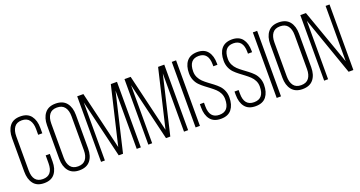

<svg xmlns="http://www.w3.org/2000/svg" viewBox="-41 -1314 3611 1927"><g transform="rotate(-20 1764.5 -350.0)"><path d="M339 -529V-471H295V-532Q295 -592 269.5 -628Q244 -664 189 -664Q134 -664 108.5 -628Q83 -592 83 -532V-168Q83 -37 189 -37Q295 -37 295 -168V-251H339V-171Q339 -91 302 -42.5Q265 6 188 6Q111 6 74 -42.5Q37 -91 37 -171V-529Q37 -609 74 -657.5Q111 -706 188 -706Q265 -706 302 -657.5Q339 -609 339 -529Z M411 -529Q411 -609 449.5 -657.5Q488 -706 564 -706Q642 -706 680.5 -658Q719 -610 719 -529V-171Q719 -90 680.5 -42Q642 6 564 6Q488 6 449.5 -42.5Q411 -91 411 -171ZM457 -168Q457 -107 483 -71.5Q509 -36 564 -36Q620 -36 646.5 -71.5Q673 -107 673 -168V-532Q673 -593 646.5 -628.5Q620 -664 564 -664Q509 -664 483 -628.5Q457 -593 457 -532Z M1030 -1H984L836 -620V0H795V-700H861L1008 -81L1154 -700H1220V0H1176V-622Z M1535 -1H1489L1341 -620V0H1300V-700H1366L1513 -81L1659 -700H1725V0H1681V-622Z M1851 -700V0H1805V-700Z M2077 -706Q2153 -706 2189.5 -658.5Q2226 -611 2226 -531V-516H2182V-534Q2182 -664 2078 -664Q1974 -664 1974 -535Q1974 -501 1988 -472Q2002 -443 2024.5 -421.5Q2047 -400 2073.5 -380.5Q2100 -361 2127 -340.5Q2154 -320 2176.5 -297Q2199 -274 2213 -241Q2227 -208 2227 -169Q2227 -89 2190 -41.5Q2153 6 2076 6Q1999 6 1962 -41.5Q1925 -89 1925 -169V-205H1969V-166Q1969 -37 2075 -37Q2181 -37 2181 -166Q2181 -200 2167 -228.5Q2153 -257 2130.5 -278Q2108 -299 2081.5 -319Q2055 -339 2028 -359.5Q2001 -380 1978.5 -403Q1956 -426 1942 -459Q1928 -492 1928 -532Q1928 -613 1965 -659Q2002 -705 2077 -706Z M2447 -706Q2523 -706 2559.5 -658.5Q2596 -611 2596 -531V-516H2552V-534Q2552 -664 2448 -664Q2344 -664 2344 -535Q2344 -501 2358 -472Q2372 -443 2394.5 -421.5Q2417 -400 2443.5 -380.5Q2470 -361 2497 -340.5Q2524 -320 2546.5 -297Q2569 -274 2583 -241Q2597 -208 2597 -169Q2597 -89 2560 -41.5Q2523 6 2446 6Q2369 6 2332 -41.5Q2295 -89 2295 -169V-205H2339V-166Q2339 -37 2445 -37Q2551 -37 2551 -166Q2551 -200 2537 -228.5Q2523 -257 2500.5 -278Q2478 -299 2451.5 -319Q2425 -339 2398 -359.5Q2371 -380 2348.5 -403Q2326 -426 2312 -459Q2298 -492 2298 -532Q2298 -613 2335 -659Q2372 -705 2447 -706Z M2717 -700V0H2671V-700Z M2794 -529Q2794 -609 2832.5 -657.5Q2871 -706 2947 -706Q3025 -706 3063.5 -658Q3102 -610 3102 -529V-171Q3102 -90 3063.5 -42Q3025 6 2947 6Q2871 6 2832.5 -42.5Q2794 -91 2794 -171ZM2840 -168Q2840 -107 2866 -71.5Q2892 -36 2947 -36Q3003 -36 3029.5 -71.5Q3056 -107 3056 -168V-532Q3056 -593 3029.5 -628.5Q3003 -664 2947 -664Q2892 -664 2866 -628.5Q2840 -593 2840 -532Z M3220 0H3178V-700H3238L3448 -109V-700H3490V0H3439L3220 -624Z"/></g></svg>

Font: Bebas Neue Book
Style: Regular
Weight: 300
Designer: Ryoichi Tsunekawa
Foundry: Ryoichi Tsunekawa
Version: Version 1.003;PS 001.003;hotconv 1.0.88;makeotf.lib2.5.64775